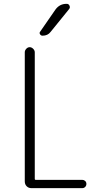

<svg xmlns="http://www.w3.org/2000/svg" viewBox="-20 -975 540 995"><path d="M142.6 0Q127.9 0 118.2 -9.8Q108.4 -19.5 108.4 -35.2V-704.1Q108.4 -713.9 116.2 -722.2Q124 -730.5 133.8 -730.5Q143.6 -730.5 151.9 -722.2Q160.2 -713.9 160.2 -704.1V-47.9Q160.2 -43 164.1 -43H406.2Q415 -43 421.4 -37.1Q427.7 -31.2 427.7 -22Q427.7 -12.7 421.4 -6.3Q415 0 406.2 0ZM324.2 -955.1H326.2Q335.9 -955.1 340.3 -945.3Q344.7 -935.5 337.9 -927.7L242.2 -809.6Q227.5 -790 200.2 -790Q192.4 -790 187.5 -797.4Q182.6 -804.7 188.5 -811.5L267.6 -925.8Q289.1 -955.1 324.2 -955.1Z"/></svg>

Font: Rounded-L Mgen+ 1mn light
Style: Regular
Weight: 200
Designer: [Source Han Sans]
Ryoko NISHIZUKA  (kana & ideographs); Paul D. Hunt (Latin, Greek & Cyrillic); Wenlong ZHANG  (bopomofo
Version: Version 1.059.20150602